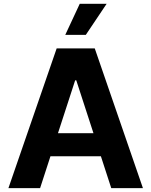

<svg xmlns="http://www.w3.org/2000/svg" viewBox="-20 -979 788 999"><path d="M188.6 0H23.8L274.9 -727.3H473L723.7 0H558.9L505 -165.8H242.5ZM281.6 -285.9H466.3L376.8 -561.1H371.1ZM319.6 -797.6 394.9 -959.2H534.8L426.5 -797.6Z"/></svg>

Font: Inter Zeller
Style: Bold
Weight: 700
Designer: Rasmus Andersson; Joe Bland
Foundry: zeller
Version: Version 3.015;git-dec3a8cb1